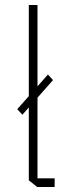

<svg xmlns="http://www.w3.org/2000/svg" viewBox="-20 -753 293 773"><path d="M70 -291 50 -313V-314L173 -453L193 -431V-430ZM130 0 96 -27V-733H131V0ZM131 0V-35H200V0Z"/></svg>

Font: Foldit ExtraLight
Style: Regular
Weight: 250
Version: Version 1.003